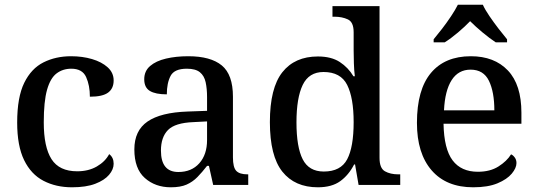

<svg xmlns="http://www.w3.org/2000/svg" viewBox="-20 -786 2284 816"><path d="M286 10Q218 10 165 -17.5Q112 -45 82.5 -105.5Q53 -166 53 -265Q53 -373 83 -434Q113 -495 165 -521Q217 -547 282 -547Q330 -547 371 -535Q412 -523 437.5 -500Q463 -477 463 -444Q463 -410 439.5 -392.5Q416 -375 362 -375Q362 -423 346 -458.5Q330 -494 283 -494Q247 -494 220.5 -474Q194 -454 180 -404.5Q166 -355 166 -266Q166 -161 199 -109.5Q232 -58 308 -58Q356 -58 391.5 -78.5Q427 -99 444 -131Q463 -117 463 -90Q463 -66 443.5 -43Q424 -20 385 -5Q346 10 286 10Z M706 10Q640 10 595.5 -29.5Q551 -69 551 -151Q551 -231 607 -269.5Q663 -308 777 -312L860 -315V-373Q860 -409 854 -436.5Q848 -464 829.5 -479Q811 -494 774 -494Q721 -494 705 -463.5Q689 -433 689 -385Q641 -385 617 -399.5Q593 -414 593 -449Q593 -484 618 -505.5Q643 -527 685.5 -537Q728 -547 780 -547Q875 -547 922.5 -508Q970 -469 970 -375V-117Q970 -75 984 -60Q998 -45 1032 -45H1035V0H886L868 -81H860Q839 -54 819 -33.5Q799 -13 773 -1.5Q747 10 706 10ZM738 -55Q794 -55 827 -92Q860 -129 860 -191V-270L802 -267Q724 -264 694 -233.5Q664 -203 664 -146Q664 -55 738 -55Z M1331 10Q1233 10 1180 -56.5Q1127 -123 1127 -267Q1127 -412 1180 -479Q1233 -546 1331 -546Q1388 -546 1424 -522.5Q1460 -499 1482 -462H1488Q1485 -486 1484 -517Q1483 -548 1483 -572V-649Q1483 -692 1458.5 -703.5Q1434 -715 1401 -715H1393V-760H1593V-115Q1593 -71 1616 -58Q1639 -45 1673 -45H1681V0H1504L1489 -87H1485Q1462 -42 1426 -16Q1390 10 1331 10ZM1356 -57Q1428 -57 1455.5 -109Q1483 -161 1483 -267Q1483 -370 1455.5 -425Q1428 -480 1355 -480Q1293 -480 1266.5 -425Q1240 -370 1240 -266Q1240 -161 1266.5 -109Q1293 -57 1356 -57Z M1991 10Q1877 10 1814.5 -62Q1752 -134 1752 -264Q1752 -405 1811.5 -476Q1871 -547 1981 -547Q2081 -547 2138.5 -486.5Q2196 -426 2196 -307V-260H1865Q1867 -153 1903.5 -104.5Q1940 -56 2011 -56Q2063 -56 2098.5 -78.5Q2134 -101 2152 -130Q2160 -127 2167.5 -117Q2175 -107 2175 -93Q2175 -72 2155 -48Q2135 -24 2094.5 -7Q2054 10 1991 10ZM2081 -317Q2081 -395 2058 -442.5Q2035 -490 1980 -490Q1928 -490 1899.5 -445.5Q1871 -401 1867 -317ZM1823 -619Q1839 -638 1859 -664Q1879 -690 1897 -717Q1915 -744 1926 -766H2032Q2042 -744 2060.5 -717Q2079 -690 2099 -664Q2119 -638 2135 -619V-606H2087Q2061 -623 2031 -648Q2001 -673 1978 -696Q1956 -673 1926.5 -648Q1897 -623 1870 -606H1823Z"/></svg>

Font: Noto Serif Sinhala Medium
Style: Regular
Weight: 500
Designer: Jelle Bosma - Monotype Design Team
Foundry: Monotype Imaging Inc.
Version: Version 2.007; ttfautohint (v1.8.4.7-5d5b)